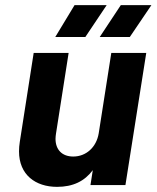

<svg xmlns="http://www.w3.org/2000/svg" viewBox="-20 -720 609 747"><path d="M395 -700H270L195 -576H312ZM485 -576 569 -700H450L368 -576ZM413 -514 364 -201C355 -147 315 -111 265 -111C221 -111 196 -138 196 -180C196 -187 197 -194 198 -201L247 -514H111L57 -168C55 -155 54 -143 54 -131C54 -40 118 7 202 7C264 7 309 -15 341 -58L332 0H468L549 -514Z"/></svg>

Font: Arthouse Owned
Style: Bold Italic
Weight: 700
Italic angle: -10°
Designer: Jeremy Tribby
Foundry: Tribby Type
Version: Version 1.000;PS 001.000;hotconv 1.0.88;makeotf.lib2.5.64775